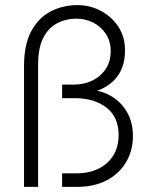

<svg xmlns="http://www.w3.org/2000/svg" viewBox="-20 -731 582 751"><path d="M74 0V-472Q74 -557 102.5 -609.5Q131 -662 178.5 -686.5Q226 -711 283 -711Q332 -711 374.5 -688.5Q417 -666 443 -626.5Q469 -587 469 -534Q469 -459 424.5 -415.5Q380 -372 309 -365V-381Q368 -381 410.5 -357.5Q453 -334 476.5 -293Q500 -252 500 -199Q500 -142 473 -96.5Q446 -51 397 -25.5Q348 0 280 0H223V-53H279Q329 -53 366 -71.5Q403 -90 423.5 -123.5Q444 -157 444 -203Q444 -273 396.5 -310Q349 -347 273 -347H223V-400H268Q308 -400 340.5 -415.5Q373 -431 393 -460.5Q413 -490 413 -531Q413 -570 394 -598.5Q375 -627 344.5 -642.5Q314 -658 279 -658Q238 -658 203.5 -640Q169 -622 149 -582.5Q129 -543 129 -477V0Z"/></svg>

Font: Fustat Light
Style: Regular
Weight: 300
Designer: Mohamed Gaber, Khaled Hosny, Laura Garcia Mut
Foundry: Kief Type Foundry, Alif Type Foundry, Hard Type Foundry
Version: Version 1.007